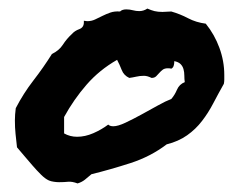

<svg xmlns="http://www.w3.org/2000/svg" viewBox="-20 -682 571 446"><path d="M501 -507.8V-497.1Q501 -492.2 500 -487.3Q487.3 -464.8 475.6 -442.4Q463.9 -419.9 449.2 -400.9Q434.6 -381.8 414.6 -367.7Q394.5 -353.5 367.2 -346.7Q330.1 -318.4 283.2 -303.2Q236.3 -288.1 192.4 -277.3Q184.6 -270.5 177.2 -264.6Q169.9 -258.8 160.2 -255.9Q147.5 -260.7 138.2 -259.8Q128.9 -258.8 117.2 -258.8Q111.3 -258.8 105 -259.8Q98.6 -260.7 93.8 -262.7Q85 -266.6 75.2 -276.4Q65.4 -286.1 55.2 -297.9Q44.9 -309.6 35.6 -320.8Q26.4 -332 19.5 -339.8Q17.6 -356.4 16.1 -371.1Q14.6 -385.7 14.6 -402.3Q14.6 -409.2 15.1 -416Q15.6 -422.9 16.6 -430.7Q34.2 -464.8 57.6 -495.1Q81.1 -525.4 100.6 -556.6Q117.2 -564.5 126 -578.1Q134.8 -591.8 146.5 -602.5Q153.3 -610.4 164.1 -614.3Q174.8 -618.2 174.8 -629.9V-633.8Q176.8 -633.8 178.7 -633.3Q180.7 -632.8 182.6 -632.8Q192.4 -632.8 200.7 -636.7Q209 -640.6 217.8 -645Q226.6 -649.4 236.3 -652.8Q246.1 -656.2 258.8 -655.3Q263.7 -660.2 273.4 -660.2Q281.2 -660.2 288.6 -658.2Q295.9 -656.2 303.7 -656.2Q313.5 -656.2 322.3 -662.1Q331.1 -658.2 338.9 -656.2Q346.7 -654.3 357.4 -654.3Q362.3 -654.3 367.7 -654.8Q373 -655.3 377.9 -655.3Q398.4 -649.4 417 -639.6Q435.5 -629.9 458 -627Q478.5 -601.6 489.7 -570.8Q501 -540 501 -507.8ZM409.2 -491.2Q408.2 -498 408.2 -506.3Q408.2 -514.6 406.2 -521.5Q404.3 -528.3 399.4 -533.2Q394.5 -538.1 384.8 -540V-538.1Q384.8 -533.2 383.3 -528.8Q381.8 -524.4 377.9 -522.5Q375 -523.4 370.1 -523.4Q362.3 -523.4 357.9 -520Q353.5 -516.6 350.1 -512.7Q346.7 -508.8 342.8 -504.9Q338.9 -501 332 -501Q322.3 -505.9 314.5 -505.9Q304.7 -505.9 296.4 -503.9Q288.1 -502 280.3 -501Q267.6 -506.8 262.7 -519.5Q257.8 -532.2 252 -543Q210.9 -519.5 181.2 -485.4Q151.4 -451.2 128.9 -410.2V-372.1Q142.6 -364.3 159.2 -364.3Q177.7 -364.3 196.8 -372.6Q215.8 -380.9 231.4 -392.6Q235.4 -388.7 243.2 -388.7Q253.9 -388.7 271.5 -397Q289.1 -405.3 308.6 -416Q328.1 -426.8 346.7 -437Q365.2 -447.3 377.9 -452.1Q385.7 -460.9 391.1 -473.6Q396.5 -486.3 409.2 -491.2Z"/></svg>

Font: RockSalt
Style: Regular
Weight: 400
Designer: Squid
Foundry: Font Diner, Inc DBA Sideshow
Version: Version 1.000